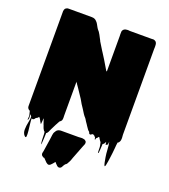

<svg xmlns="http://www.w3.org/2000/svg" viewBox="-171 -824 1083 1228"><g transform="rotate(20 370.0 -209.5)"><path d="M685 -22Q684 -18 682.5 -15Q681 -12 678 -8Q680 -9 675.5 -5.5Q671 -2 672 -3Q671 -3 670.5 -2.5Q670 -2 670 -2Q668 8 667.5 17Q667 26 666 36Q665 52 662.5 71.5Q660 91 658 107Q657 117 654.5 131.5Q652 146 650 156Q649 159 648.5 162Q648 165 646 167Q646 168 644.5 168Q643 168 643 167Q641 165 640.5 162.5Q640 160 639 158Q636 149 634 135.5Q632 122 630 114Q626 91 624.5 61.5Q623 32 618 10Q617 15 617 20.5Q617 26 615 31Q614 33 611.5 33.5Q609 34 607 36Q606 36 604.5 37.5Q603 39 603 38Q602 33 601.5 28Q601 23 600 18Q600 19 599 20Q598 22 597 24Q596 26 595 28Q595 28 594.5 28.5Q594 29 594 30Q594 30 591 33.5Q588 37 587 37Q585 39 583 39Q582 55 581.5 70.5Q581 86 579 101Q579 102 577 102Q575 102 574 101Q573 84 573 77.5Q573 71 573 67.5Q573 64 572 57Q571 50 567 33Q562 27 557 20Q556 19 556 18Q556 17 555 16L551 10Q550 8 550 6.5Q550 5 549 4Q549 7 547 7Q547 7 543 5Q542 8 540 11Q538 14 535 16Q533 18 532 18Q530 20 530 25Q530 30 527 29Q524 28 524.5 23.5Q525 19 523 16L519 12L513 5Q513 6 512 6Q513 6 508.5 3.5Q504 1 504 1Q504 1 499 3Q495 6 491 8.5Q487 11 483 8Q479 6 478.5 3Q478 0 476 -4Q471 -8 466 -13Q462 -18 458 -24.5Q454 -31 450 -36L445 -44Q443 -47 440.5 -50.5Q438 -54 436 -57Q434 -60 432 -63Q430 -66 428 -70L422 -79Q413 -88 404.5 -101Q396 -114 387 -129Q379 -140 370 -154.5Q361 -169 353 -184L313 -244Q305 -254 299 -264Q298 -266 297 -268Q296 -270 294 -271Q292 -275 292 -275Q290 -278 290 -278.5Q290 -279 290 -274V-47Q290 -41 290.5 -34.5Q291 -28 290 -22Q290 -24 289 -20.5Q288 -17 289 -18Q289 -17 288.5 -16.5Q288 -16 288 -16Q288 -15 287.5 -15Q287 -15 287 -14Q287 -13 286.5 -13Q286 -13 286 -12Q281 -6 276 -3Q274 -1 273 1Q271 3 271 5L267 12Q266 15 264.5 17.5Q263 20 261 23Q252 43 241 63L232 83Q232 84 231.5 84Q231 84 231 85L227 91L224 94Q224 94 223.5 94Q223 94 223 95Q222 95 220 97Q219 116 218.5 135Q218 154 216 174Q215 177 213.5 171.5Q212 166 212 163Q210 146 210 128.5Q210 111 208 94Q206 93 204 89Q203 89 202.5 88.5Q202 88 202 88L195 76Q194 73 192.5 70Q191 67 190 63Q189 60 188 57Q187 54 185 50L176 23Q175 21 174.5 18Q174 15 173 13Q171 23 171 33Q171 43 169 54Q168 55 167 52.5Q166 50 165 49Q163 47 161 43Q157 36 153.5 29Q150 22 145 17Q143 15 142 15Q141 18 137 22Q135 24 131.5 25.5Q128 27 125 29Q122 32 120 35.5Q118 39 114 41Q110 44 105 42Q101 38 101 40Q100 51 103 75Q106 99 108.5 123Q111 147 109.5 159.5Q108 172 97 161Q83 146 83.5 121Q84 96 89.5 71Q95 46 94 31L90 25Q89 23 87.5 19.5Q86 16 86 18Q84 28 85.5 38Q87 48 82 56Q79 60 79 54.5Q79 49 80 40.5Q81 32 80 27L73 -1Q69 -3 66 -5Q55 -13 55 -27V-673Q55 -677 57 -683Q60 -692 66 -695Q68 -697 74 -699Q77 -700 83 -700H240Q253 -700 261 -696Q269 -692 273 -687Q281 -680 286.5 -670Q292 -660 297 -651L300 -646L304 -640Q315 -629 324 -612Q333 -595 342 -578L344 -573L379 -516Q380 -516 380 -515.5Q380 -515 380 -515Q394 -494 407.5 -471.5Q421 -449 434 -427L446 -407L447 -406L450 -408V-646Q450 -653 449.5 -661Q449 -669 450 -676Q450 -681 452 -684.5Q454 -688 455 -689Q456 -692 459 -693Q459 -693 461 -695Q468 -700 475 -700Q479 -701 483 -701Q487 -701 490 -701Q495 -700 499.5 -700Q504 -700 508 -700H646Q651 -700 656.5 -700.5Q662 -701 667 -699Q674 -696 679 -691Q682 -687 683 -683Q685 -677 685 -673Q686 -666 685.5 -658Q685 -650 685 -644V-61Q686 -51 686.5 -41Q687 -31 685 -22ZM435 186Q432 195 428.5 204.5Q425 214 420 222Q418 227 414 233Q413 235 409 239Q409 239 408.5 239Q408 239 407 240Q406 241 405 241.5Q404 242 402 244Q396 251 390 263.5Q384 276 371 276Q364 276 357.5 269.5Q351 263 343 255Q341 250 339 250L331 260Q327 264 323.5 268.5Q320 273 315 277Q305 285 295.5 280Q286 275 278 265.5Q270 256 263 250H258Q257 249 254.5 248Q252 247 247 243Q242 238 241 232Q240 227 241.5 221Q243 215 244 210L257 124L260 101Q260 99 260.5 96Q261 93 262 89Q263 78 275 62Q281 56 288 53Q293 51 298 50.5Q303 50 307 50H424Q431 50 439.5 49Q448 48 456 50Q465 50 472 57Q477 61 477.5 65.5Q478 70 478 72Q478 76 477 79L468 101L456 132Z"/></g></svg>

Font: Rubik Wet Paint
Style: Regular
Weight: 400
Designer: Hubert and Fischer, NaN
Foundry: Hubert and Fischer, NaN
Version: Version 2.200